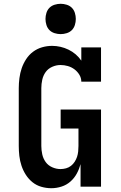

<svg xmlns="http://www.w3.org/2000/svg" viewBox="-20 -985 640 1013"><path d="M251 8Q224 8 198 0.5Q172 -7 151.5 -23.5Q131 -40 116.5 -62.5Q102 -85 93.5 -110.5Q85 -136 82 -162.5Q79 -189 79 -215V-520Q79 -546 82.5 -573Q86 -600 94.5 -625Q103 -650 118 -673Q133 -696 154.5 -712Q176 -728 202 -735.5Q228 -743 255 -743Q277 -743 299 -738Q321 -733 341.5 -723Q362 -713 379 -698.5Q396 -684 409 -665V-735H513V-554H409Q409 -574 398.5 -591Q388 -608 372.5 -619.5Q357 -631 338 -636.5Q319 -642 299 -642Q277 -642 255.5 -632.5Q234 -623 221 -605Q208 -587 203 -564.5Q198 -542 198 -520V-215Q198 -193 203 -170.5Q208 -148 221 -130Q234 -112 255.5 -102.5Q277 -93 299 -93Q314 -93 328.5 -97Q343 -101 354.5 -110Q366 -119 374 -131.5Q382 -144 386.5 -157.5Q391 -171 392.5 -186Q394 -201 394 -215V-307H300V-407H513V0H405V-119Q398 -93 385 -69Q372 -45 351.5 -27Q331 -9 304.5 -0.5Q278 8 251 8ZM300 -805Q284 -805 268 -810Q252 -815 241 -826Q230 -837 225 -853Q220 -869 220 -885Q220 -901 225 -917Q230 -933 241 -944Q252 -955 268 -960Q284 -965 300 -965Q316 -965 332 -960Q348 -955 359 -944Q370 -933 375 -917Q380 -901 380 -885Q380 -869 375 -853Q370 -837 359 -826Q348 -815 332 -810Q316 -805 300 -805Z"/></svg>

Font: Iosevka Plex Etoile
Style: Bold
Weight: 700
Designer: Belleve Invis
Foundry: Belleve Invis
Version: Version 25.1.1; ttfautohint (v1.8.4)